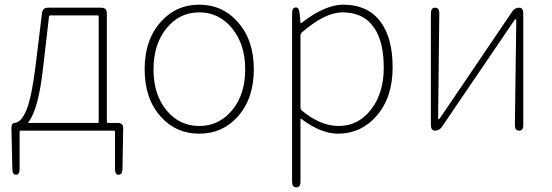

<svg xmlns="http://www.w3.org/2000/svg" viewBox="-20 -560 2368 823"><path d="M49 189Q33 189 33 165L29 -9Q29 -33 43 -33Q48 -33 57 -38Q77 -48 94 -90Q116 -146 132 -274L160 -504Q163 -527 186 -527H414Q438 -527 438 -503V-38Q438 -33 443 -33H485Q509 -33 508 -9L505 165Q504 189 488 189Q473 189 473 165V5Q473 0 468 0H69Q64 0 64 5V165Q64 189 49 189ZM102 -37Q99 -33 104 -33H398Q403 -33 403 -38V-489Q403 -494 398 -494H197Q191 -494 190 -489L165 -272Q145 -91 102 -37Z M670 -59Q600 -136 600 -263Q600 -390 670 -467Q735 -540 834 -540Q933 -540 998 -467Q1068 -390 1068 -263Q1068 -136 998 -59Q933 13 834 13Q735 13 670 -59ZM693.5 -87.5Q749 -20 834 -20Q919 -20 975 -87.5Q1031 -155 1031 -262.5Q1031 -370 975 -438.5Q919 -507 834 -507Q749 -507 693.5 -438.5Q638 -370 638 -262.5Q638 -155 693.5 -87.5Z M1250 243Q1232 243 1232 219V-503Q1232 -527 1247 -528Q1262 -529 1264 -505L1268 -464Q1269 -459 1273 -462Q1373 -540 1451 -540Q1556 -540 1611 -467Q1663 -397 1663 -271Q1663 -141 1593 -62Q1527 13 1429 13Q1356 13 1272 -50Q1268 -53 1268 -48V219Q1268 243 1250 243ZM1432 -20Q1516 -20 1570.5 -90.5Q1625 -161 1625 -270Q1625 -379 1585 -439Q1540 -507 1448 -507Q1373 -507 1274 -421Q1268 -416 1268 -408V-99Q1268 -91 1274 -86Q1353 -20 1432 -20Z M1845 0Q1827 0 1827 -24V-503Q1827 -527 1845 -527Q1863 -527 1863 -503L1858 -54Q1858 -49 1860.5 -49Q1863 -49 1867 -55L2176 -511Q2187 -527 2205 -527Q2223 -527 2223 -503V-24Q2223 0 2205 0Q2187 0 2187 -24L2193 -473Q2193 -478 2190.5 -478Q2188 -478 2184 -472L1874 -16Q1863 0 1845 0Z"/></svg>

Font: Resource Han Rounded KR ExtraLight
Style: Regular
Weight: 250
Designer: Cyano Hao (round all glyphs); Ryoko NISHIZUKA 西塚涼子 (kana, bopomofo & ideographs); Paul D. Hunt (Latin, Greek & Cyrillic)
Foundry: Cyano Hao
Version: 0.990